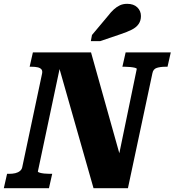

<svg xmlns="http://www.w3.org/2000/svg" viewBox="-52 -984 913 1004"><path d="M-32 0 -15 -75H-4Q14 -75 28.5 -78.5Q43 -82 53 -90.5Q63 -99 65 -113L168 -599Q171 -614 164.5 -621.5Q158 -629 145 -632Q132 -635 114 -635H103L120 -710H424L582 -147L558 -115L663 -623Q664 -627 654 -629.5Q644 -632 629.5 -633.5Q615 -635 601 -635H588L605 -710H841L824 -635H813Q787 -635 768 -629Q749 -623 745 -601L617 0H437L246 -670L269 -668L146 -87Q146 -84 155.5 -81Q165 -78 179.5 -76.5Q194 -75 208 -75H221L204 0ZM512 -900Q528 -921 543.5 -935Q559 -949 575.5 -956.5Q592 -964 613 -964Q647 -964 666 -945.5Q685 -927 685 -900Q685 -876 673 -858.5Q661 -841 637.5 -829Q614 -817 578 -805L472 -769H423L429 -801Z"/></svg>

Font: Roboto Serif
Style: Bold Italic
Weight: 700
Italic angle: -10°
Designer: Greg Gazdowicz
Foundry: Commercial Type
Version: Version 1.008